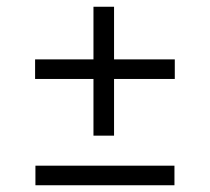

<svg xmlns="http://www.w3.org/2000/svg" viewBox="-20 -550 622 569"><path d="M257 -148V-316H84V-374H257V-530H318V-374H498V-316H318V-148ZM85 -1V-59H497V-1Z"/></svg>

Font: Literata 36pt Medium
Style: Regular
Weight: 500
Designer: Latin by Veronika Burian and Jose Scaglione. Greek by Irene Vlachou. Cyrillic by Vera Evstafieva.
Foundry: TypeTogether
Version: Version 3.002